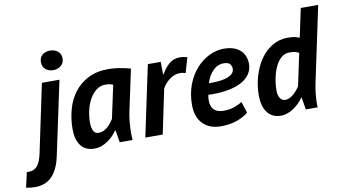

<svg xmlns="http://www.w3.org/2000/svg" viewBox="-198 -920 2393 1335"><g transform="rotate(-10 998.5 -252.5)"><path d="M123 -500H247L136 21Q117 111 72 158.5Q27 206 -50 206Q-81 206 -112 199L-88 93Q-63 95 -45 88.5Q-27 82 -14.5 68Q-2 54 6.5 32.5Q15 11 21 -16ZM141 -642Q141 -675 162.5 -693Q184 -711 217 -711Q249 -711 271.5 -693Q294 -675 294 -642Q294 -610 271.5 -591.5Q249 -573 217 -573Q184 -573 162.5 -591.5Q141 -610 141 -642Z M688 -200Q680 -162 676.5 -123Q673 -84 673 -49Q673 -35 673.5 -22.5Q674 -10 675 1H584L570 -85H566Q555 -67 537.5 -49.5Q520 -32 499 -17.5Q478 -3 454.5 5.5Q431 14 406 14Q340 14 308.5 -29Q277 -72 277 -144Q277 -217 295.5 -284Q314 -351 353 -402Q392 -453 451.5 -483.5Q511 -514 593 -514Q628 -514 669.5 -507.5Q711 -501 750 -490ZM453 -89Q471 -89 487 -96.5Q503 -104 516.5 -116Q530 -128 540.5 -142Q551 -156 559 -168L609 -401Q598 -406 583.5 -408.5Q569 -411 555 -411Q519 -411 491 -389.5Q463 -368 443.5 -333.5Q424 -299 414 -255.5Q404 -212 404 -168Q404 -136 414.5 -112.5Q425 -89 453 -89Z M962 -500 963 -412H967Q989 -452 1020.5 -480Q1052 -508 1100 -508Q1121 -508 1150 -500L1119 -393Q1109 -396 1100 -398Q1091 -400 1081 -400Q1040 -400 1005.5 -373.5Q971 -347 953 -312L888 0H765L871 -500Z M1492 -48Q1461 -22 1412 -4Q1363 14 1298 14Q1217 14 1170.5 -33.5Q1124 -81 1124 -166Q1124 -246 1149 -310.5Q1174 -375 1214.5 -420Q1255 -465 1306 -489.5Q1357 -514 1408 -514Q1449 -514 1478.5 -503.5Q1508 -493 1527 -474.5Q1546 -456 1555 -432Q1564 -408 1564 -381Q1564 -340 1543 -309Q1522 -278 1484.5 -257.5Q1447 -237 1394 -226.5Q1341 -216 1278 -216Q1270 -216 1263 -216.5Q1256 -217 1248 -217Q1246 -205 1245 -195.5Q1244 -186 1244 -178Q1244 -133 1267.5 -111Q1291 -89 1334 -89Q1378 -89 1413 -102Q1448 -115 1466 -128ZM1266 -295Q1294 -295 1325.5 -297Q1357 -299 1384 -306.5Q1411 -314 1429 -328.5Q1447 -343 1447 -368Q1447 -383 1436 -398.5Q1425 -414 1390 -414Q1346 -414 1313.5 -380Q1281 -346 1266 -295Z M1998 -176Q1989 -134 1985 -98Q1981 -62 1981 -30Q1981 -22 1981 -14.5Q1981 -7 1982 1H1898L1884 -85H1880Q1869 -67 1851.5 -49.5Q1834 -32 1813 -17.5Q1792 -3 1768.5 5.5Q1745 14 1722 14Q1660 14 1626.5 -30Q1593 -74 1593 -151Q1593 -221 1612 -286Q1631 -351 1665.5 -401.5Q1700 -452 1749.5 -482Q1799 -512 1859 -512Q1888 -512 1907 -508.5Q1926 -505 1943 -497L1986 -700H2109ZM1921 -394Q1909 -402 1893.5 -405.5Q1878 -409 1852 -409Q1822 -409 1797.5 -388.5Q1773 -368 1756 -333.5Q1739 -299 1729.5 -254Q1720 -209 1720 -160Q1720 -131 1733 -110Q1746 -89 1770 -89Q1785 -89 1800.5 -96.5Q1816 -104 1829.5 -116Q1843 -128 1854.5 -142Q1866 -156 1873 -168Z"/></g></svg>

Font: PT Sans
Style: Bold Italic
Weight: 700
Italic angle: -12°
Designer: A.Korolkova, O.Umpeleva, V.Yefimov
Foundry: ParaType Ltd
Version: Version 2.003W OFL